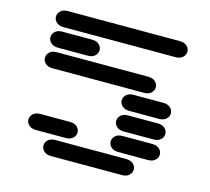

<svg xmlns="http://www.w3.org/2000/svg" viewBox="-117 -1000 1234 1127"><g transform="rotate(15 500.0 -437.0)"><path d="M284.2 -13.7H715.8Q743.2 -13.7 758.8 -28.3Q774.4 -43 774.4 -62.5Q774.4 -82 758.8 -96.7Q743.2 -111.3 715.8 -111.3H284.2Q256.8 -111.3 241.2 -96.7Q225.6 -82 225.6 -62.5Q225.6 -43 241.2 -28.3Q256.8 -13.7 284.2 -13.7ZM159.2 -138.7H340.8Q368.2 -138.7 383.8 -153.3Q399.4 -168 399.4 -187.5Q399.4 -207 383.8 -221.7Q368.2 -236.3 340.8 -236.3H159.2Q131.8 -236.3 116.2 -221.7Q100.6 -207 100.6 -187.5Q100.6 -168 116.2 -153.3Q131.8 -138.7 159.2 -138.7ZM659.2 -138.7H840.8Q868.2 -138.7 883.8 -153.3Q899.4 -168 899.4 -187.5Q899.4 -207 883.8 -221.7Q868.2 -236.3 840.8 -236.3H659.2Q631.8 -236.3 616.2 -221.7Q600.6 -207 600.6 -187.5Q600.6 -168 616.2 -153.3Q631.8 -138.7 659.2 -138.7ZM659.2 -263.7H840.8Q868.2 -263.7 883.8 -278.3Q899.4 -293 899.4 -312.5Q899.4 -332 883.8 -346.7Q868.2 -361.3 840.8 -361.3H659.2Q631.8 -361.3 616.2 -346.7Q600.6 -332 600.6 -312.5Q600.6 -293 616.2 -278.3Q631.8 -263.7 659.2 -263.7ZM659.2 -388.7H840.8Q868.2 -388.7 883.8 -403.3Q899.4 -418 899.4 -437.5Q899.4 -457 883.8 -471.7Q868.2 -486.3 840.8 -486.3H659.2Q631.8 -486.3 616.2 -471.7Q600.6 -457 600.6 -437.5Q600.6 -418 616.2 -403.3Q631.8 -388.7 659.2 -388.7ZM159.2 -513.7H715.8Q743.2 -513.7 758.8 -528.3Q774.4 -543 774.4 -562.5Q774.4 -582 758.8 -596.7Q743.2 -611.3 715.8 -611.3H159.2Q131.8 -611.3 116.2 -596.7Q100.6 -582 100.6 -562.5Q100.6 -543 116.2 -528.3Q131.8 -513.7 159.2 -513.7ZM159.2 -638.7H340.8Q368.2 -638.7 383.8 -653.3Q399.4 -668 399.4 -687.5Q399.4 -707 383.8 -721.7Q368.2 -736.3 340.8 -736.3H159.2Q131.8 -736.3 116.2 -721.7Q100.6 -707 100.6 -687.5Q100.6 -668 116.2 -653.3Q131.8 -638.7 159.2 -638.7ZM159.2 -763.7H840.8Q868.2 -763.7 883.8 -778.3Q899.4 -793 899.4 -812.5Q899.4 -832 883.8 -846.7Q868.2 -861.3 840.8 -861.3H159.2Q131.8 -861.3 116.2 -846.7Q100.6 -832 100.6 -812.5Q100.6 -793 116.2 -778.3Q131.8 -763.7 159.2 -763.7Z"/></g></svg>

Font: Sixtyfour
Style: Regular
Weight: 400
Designer: Jens Kutilek
Foundry: Jens Kutilek
Version: Version 2.001